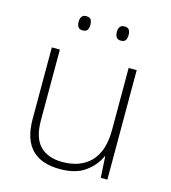

<svg xmlns="http://www.w3.org/2000/svg" viewBox="-108 -800 798 898"><g transform="rotate(15 291.0 -351.5)"><path d="M492 -530V0H460L454 -103H452Q433 -58 387.5 -24Q342 10 264 10Q81 10 81 -183V-530H120V-187Q120 -103 158 -64Q196 -25 267 -25Q354 -25 403.5 -76Q453 -127 453 -232V-530ZM171 -679Q171 -694 177.5 -703.5Q184 -713 199 -713Q216 -713 222 -703.5Q228 -694 228 -679Q228 -663 222 -653.5Q216 -644 199 -644Q184 -644 177.5 -653.5Q171 -663 171 -679ZM356 -679Q356 -694 362.5 -703.5Q369 -713 384 -713Q401 -713 407 -703.5Q413 -694 413 -679Q413 -663 407 -653.5Q401 -644 384 -644Q369 -644 362.5 -653.5Q356 -663 356 -679Z"/></g></svg>

Font: Noto Sans Bengali UI ExtraLight
Style: Regular
Weight: 200
Designer: Jelle Bosma - Monotype Design Team
Foundry: Monotype Imaging Inc.
Version: Version 2.003; ttfautohint (v1.8.4.7-5d5b)